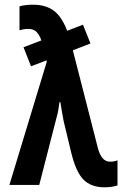

<svg xmlns="http://www.w3.org/2000/svg" viewBox="-20 -787 540 817"><path d="M425 10Q456 10 480 2V-105Q467 -99 448 -99Q411 -99 396 -159L290 -573L365 -602L333 -682L266 -656Q242 -718 207.5 -742.5Q173 -767 121 -767Q87 -767 63 -760V-658Q81 -664 100 -664Q124 -664 136.5 -650Q149 -636 156 -615L80 -586L112 -505L178 -530L179 -524L20 0H147L222 -292Q226 -306 228.5 -321Q231 -336 233 -352H237Q240 -332 243.5 -311.5Q247 -291 251 -271L282 -142Q302 -57 334.5 -23.5Q367 10 425 10Z"/></svg>

Font: Noto Sans Mono UI Condensed
Style: Bold
Weight: 700
Width: 3
Designer: Monotype Design team
Foundry: Monotype Imaging Inc.
Version: 1.000